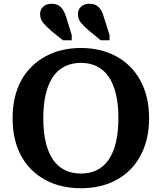

<svg xmlns="http://www.w3.org/2000/svg" viewBox="-20 -983 859 1020"><path d="M533 -888 562 -797V-769H515L453 -820Q425 -844 409.5 -863Q394 -882 394 -908Q394 -932 410.5 -947.5Q427 -963 456 -963Q478 -963 492.5 -954Q507 -945 517 -928.5Q527 -912 533 -888ZM333 -888 361 -797V-769H314L251 -820Q224 -844 208.5 -863Q193 -882 193 -908Q193 -932 209.5 -947.5Q226 -963 255 -963Q276 -963 291 -954Q306 -945 316 -928.5Q326 -912 333 -888ZM410 17Q329 17 263 -8Q197 -33 148 -81Q99 -129 73 -198Q47 -267 47 -355Q47 -443 73 -512Q99 -581 148 -629Q197 -677 263 -702.5Q329 -728 410 -728Q490 -728 556.5 -702.5Q623 -677 671 -629Q719 -581 745.5 -512Q772 -443 772 -355Q772 -267 745.5 -198Q719 -129 671 -81Q623 -33 556.5 -8Q490 17 410 17ZM410 -61Q457 -61 494 -79Q531 -97 556.5 -133.5Q582 -170 595.5 -225.5Q609 -281 609 -355Q609 -429 595.5 -484.5Q582 -540 556.5 -576.5Q531 -613 494 -631Q457 -649 410 -649Q363 -649 325.5 -631Q288 -613 262.5 -576.5Q237 -540 223.5 -484.5Q210 -429 210 -355Q210 -281 223.5 -225.5Q237 -170 262.5 -133.5Q288 -97 325.5 -79Q363 -61 410 -61Z"/></svg>

Font: Roboto Serif 20pt SemiBold
Style: Regular
Weight: 600
Version: Version 1.008